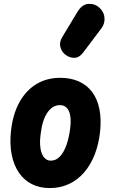

<svg xmlns="http://www.w3.org/2000/svg" viewBox="-20 -947 598 977"><path d="M233 10Q181 10 141.2 -10.5Q101.5 -31 75.8 -69Q50 -107 39.5 -159.8Q29 -212.5 35.5 -277Q44.5 -363.5 77.8 -424.8Q111 -486 164.2 -518.5Q217.5 -551 286.5 -551Q340.5 -551 381.5 -532.5Q422.5 -514 448.8 -479Q475 -444 485.5 -393.5Q496 -343 489.5 -278.5Q482.5 -213.5 461.8 -160.5Q441 -107.5 407.8 -69.2Q374.5 -31 330.5 -10.5Q286.5 10 233 10ZM186.5 -262.5Q182.5 -234 184 -209.8Q185.5 -185.5 192.2 -167.5Q199 -149.5 210.8 -139.5Q222.5 -129.5 238.5 -129.5Q264.5 -129.5 284.5 -150.2Q304.5 -171 317.8 -208Q331 -245 337 -292.5Q341 -321.5 339.2 -343.8Q337.5 -366 330.8 -381.2Q324 -396.5 312.5 -404.2Q301 -412 285 -412Q247 -412 220.8 -373.5Q194.5 -335 186.5 -262.5ZM319.5 -664Q296.5 -678 288.2 -704.2Q280 -730.5 296.5 -758L373.5 -885.5Q397.5 -925.5 430.2 -927.2Q463 -929 486 -907.5Q509.5 -886.5 511.8 -856.5Q514 -826.5 495.5 -802L403 -679.5Q384.5 -655 362.8 -653Q341 -651 319.5 -664Z"/></svg>

Font: Edu SA Hand Cursive
Style: Regular
Weight: 400
Designer: Tina and Corey Anderson, Eben Sorkin, Mirko Velimirovic
Foundry: Google for Education
Version: Version 2.000